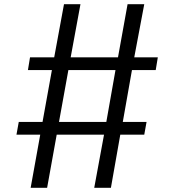

<svg xmlns="http://www.w3.org/2000/svg" viewBox="-20 -842 837 921"><path d="M127 59 173 -196H59L70 -257H184L229 -506H114L124 -567H240L287 -822H366L319 -567H546L592 -822H672L624 -567H737L727 -506H613L569 -257H683L672 -196H557L512 59H432L479 -196H252L206 59ZM263 -257H490L534 -506H308Z"/></svg>

Font: Fauna One
Style: Regular
Weight: 400
Designer: Eduardo Rodriguez Tunni
Foundry: Eduardo Rodriguez Tunni
Version: Version 2.001; ttfautohint (v1.8.4.7-5d5b);gftools[0.9.23]